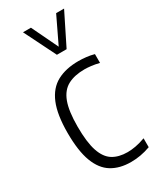

<svg xmlns="http://www.w3.org/2000/svg" viewBox="-208 -871 775 943"><g transform="rotate(-30 180.0 -399.0)"><path d="M240.5 9.5Q176.5 9.5 132 -17.8Q87.5 -45 64.2 -106.5Q41 -168 41 -270.5Q41 -373.5 66.5 -434.8Q92 -496 141.8 -522.8Q191.5 -549.5 263 -549.5Q283.5 -549.5 306.2 -547Q329 -544.5 351 -538.5V-488.5Q327.5 -494.5 305.8 -497Q284 -499.5 269.5 -499.5Q212 -499.5 174 -479.2Q136 -459 117.5 -409.8Q99 -360.5 99 -272.5Q99 -183.5 116 -133Q133 -82.5 166.5 -61.8Q200 -41 250 -41Q271 -41 296 -45.5Q321 -50 351 -61V-10.5Q322 0 294.5 4.8Q267 9.5 240.5 9.5ZM187.5 -629 98.5 -808H143.5L215 -659L286.5 -808H331.5L242.5 -629Z"/></g></svg>

Font: Encode Sans Condensed Light
Style: Regular
Weight: 300
Width: 3
Designer: Multiple Designers
Foundry: Impallari Type
Version: Version 3.000; ttfautohint (v1.8.3) -l 8 -r 50 -G 200 -x 14 